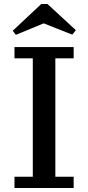

<svg xmlns="http://www.w3.org/2000/svg" viewBox="-20 -934 438 954"><path d="M346 0H52V-56H143V-644H52V-700H346V-644H255V-56H346ZM59 -761 43 -781 185 -914H216L357 -784L339 -762L197 -818Z"/></svg>

Font: PT Serif Caption
Style: Regular
Weight: 400
Designer: A.Korolkova, O.Umpeleva, V.Yefimov
Foundry: ParaType Ltd
Version: Version 1.000W OFL